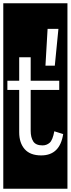

<svg xmlns="http://www.w3.org/2000/svg" viewBox="-32 -937 431 1170"><path d="M-12 213V-917H379V213ZM302 -537 324 -761H258L245 -537ZM353 -120 299 -137Q289 -83 270.5 -67Q252 -51 227 -51Q186 -51 170.5 -75.5Q155 -100 155 -140V-389H329V-445H155V-588H85V-445H13V-389H85V-131Q85 -66 118.5 -28Q152 10 219 10Q333 10 353 -120Z"/></svg>

Font: Zilla Slab Highlight Regular
Style: Regular
Weight: 400
Designer: Typotheque Type Foundry
Foundry: Typotheque type foundry
Version: Version 1.1; 2017; ttfautohint (v1.6)